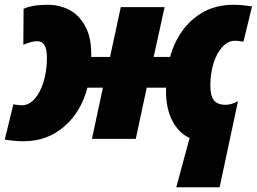

<svg xmlns="http://www.w3.org/2000/svg" viewBox="-32 -583 1078 806"><path d="M764 -4Q720 -23 692.5 -74Q665 -125 665 -200V-215H584L538 0H354L400 -215H335Q308 -112 236.5 -51Q165 10 67 10Q32 10 -12 3L24 -145Q48 -141 59 -141Q90 -141 114 -168.5Q138 -196 151.5 -241.5Q165 -287 165 -341Q165 -376 155 -393Q145 -410 124 -410Q101 -410 66 -395L67 -546Q104 -563 169 -563Q216 -563 257 -542.5Q298 -522 324.5 -475.5Q351 -429 351 -357V-344H430L475 -553H659L613 -344H682Q710 -445 780 -504Q850 -563 947 -563Q982 -563 1026 -556L990 -408Q968 -412 955 -412Q925 -412 901 -385.5Q877 -359 864 -316Q851 -273 851 -225Q851 -181 866 -162Q881 -143 915 -143Q939 -143 967 -158L890 203H708Z"/></svg>

Font: Noto Sans Display Black
Style: Italic
Weight: 900
Italic angle: -12°
Designer: Monotype Design team
Foundry: Monotype Imaging Inc.
Version: Version 1.000